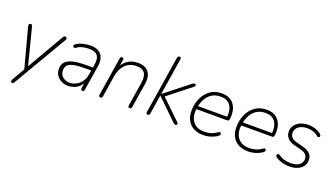

<svg xmlns="http://www.w3.org/2000/svg" viewBox="-72 -1314 3680 2103"><g transform="rotate(20 1767.5 -262.5)"><path d="M115 186Q106 186 101.5 181Q97 176 97.5 168Q98 160 103 151L195 -7L192 13L67 -458Q65 -468 66 -475Q67 -482 72.5 -486Q78 -490 87 -490Q97 -490 101 -485.5Q105 -481 108 -470L224 -14H199L465 -474Q470 -482 475 -486Q480 -490 488 -490Q497 -490 502.5 -485Q508 -480 509 -472.5Q510 -465 504 -455L138 169Q134 177 128.5 181.5Q123 186 115 186Z M699 8Q659 8 623 -9.5Q587 -27 565 -59Q543 -91 543 -134Q543 -185 571.5 -216Q600 -247 661 -261Q722 -275 818 -275H899L893 -238H834Q741 -238 688 -228.5Q635 -219 612.5 -196.5Q590 -174 590 -136Q590 -84 624.5 -57Q659 -30 702 -30Q742 -30 778.5 -49Q815 -68 841 -104Q867 -140 875 -191L895 -315Q906 -383 879.5 -418Q853 -453 783 -453Q743 -453 707.5 -445Q672 -437 640 -414Q632 -408 624.5 -408Q617 -408 612 -412Q607 -416 606 -422Q605 -428 608 -435Q611 -442 620 -448Q655 -471 698 -481.5Q741 -492 785 -492Q844 -492 880.5 -469.5Q917 -447 931 -404.5Q945 -362 935 -302L889 -15Q888 -5 882 0.5Q876 6 866 6Q856 6 852 -1Q848 -8 849 -19L864 -116H874Q861 -74 833.5 -46.5Q806 -19 770.5 -5.5Q735 8 699 8Z M1076 6Q1066 6 1061.5 -1.5Q1057 -9 1059 -21L1130 -469Q1132 -480 1138 -485Q1144 -490 1154 -490Q1163 -490 1167.5 -483.5Q1172 -477 1170 -465L1154 -364H1143Q1168 -424 1218 -458Q1268 -492 1339 -492Q1393 -492 1429.5 -470.5Q1466 -449 1481.5 -405.5Q1497 -362 1486 -295L1441 -13Q1440 -4 1434 1Q1428 6 1417 6Q1407 6 1402.5 -0.5Q1398 -7 1400 -19L1444 -296Q1457 -376 1430 -414.5Q1403 -453 1338 -453Q1252 -453 1202.5 -401.5Q1153 -350 1139 -264L1100 -15Q1097 6 1076 6Z M1628 6Q1618 6 1613.5 -0.5Q1609 -7 1611 -19L1717 -690Q1719 -701 1725 -706Q1731 -711 1741 -711Q1751 -711 1755.5 -704.5Q1760 -698 1758 -686L1691 -260H1693L1972 -480Q1979 -485 1984.5 -487.5Q1990 -490 1997 -490Q2005 -490 2009.5 -484.5Q2014 -479 2013 -471.5Q2012 -464 2003 -457L1710 -225L1716 -264L1962 -27Q1970 -20 1970 -12.5Q1970 -5 1965.5 0.5Q1961 6 1953 6Q1945 6 1938.5 2.5Q1932 -1 1923 -10L1689 -237H1687L1652 -15Q1649 6 1628 6Z M2275 8Q2210 8 2162.5 -17Q2115 -42 2090 -88.5Q2065 -135 2065 -200Q2065 -277 2094 -343.5Q2123 -410 2179 -451Q2235 -492 2315 -492Q2369 -492 2405.5 -472.5Q2442 -453 2463.5 -420Q2485 -387 2491.5 -345Q2498 -303 2492 -259Q2490 -245 2485 -239.5Q2480 -234 2467 -234H2094L2100 -271H2472L2453 -259Q2461 -313 2449.5 -357Q2438 -401 2405.5 -427.5Q2373 -454 2314 -454Q2251 -454 2209.5 -425.5Q2168 -397 2145 -353.5Q2122 -310 2114 -264L2111 -246Q2095 -150 2138.5 -90.5Q2182 -31 2273 -31Q2315 -31 2350 -41.5Q2385 -52 2419 -77Q2428 -84 2435 -84.5Q2442 -85 2447 -81.5Q2452 -78 2453.5 -72Q2455 -66 2452 -58.5Q2449 -51 2441 -45Q2408 -20 2363.5 -6Q2319 8 2275 8Z M2798 8Q2733 8 2685.5 -17Q2638 -42 2613 -88.5Q2588 -135 2588 -200Q2588 -277 2617 -343.5Q2646 -410 2702 -451Q2758 -492 2838 -492Q2892 -492 2928.5 -472.5Q2965 -453 2986.5 -420Q3008 -387 3014.5 -345Q3021 -303 3015 -259Q3013 -245 3008 -239.5Q3003 -234 2990 -234H2617L2623 -271H2995L2976 -259Q2984 -313 2972.5 -357Q2961 -401 2928.5 -427.5Q2896 -454 2837 -454Q2774 -454 2732.5 -425.5Q2691 -397 2668 -353.5Q2645 -310 2637 -264L2634 -246Q2618 -150 2661.5 -90.5Q2705 -31 2796 -31Q2838 -31 2873 -41.5Q2908 -52 2942 -77Q2951 -84 2958 -84.5Q2965 -85 2970 -81.5Q2975 -78 2976.5 -72Q2978 -66 2975 -58.5Q2972 -51 2964 -45Q2931 -20 2886.5 -6Q2842 8 2798 8Z M3280 8Q3231 8 3188.5 -5Q3146 -18 3116 -40Q3109 -45 3107 -52Q3105 -59 3106.5 -65Q3108 -71 3113 -75Q3118 -79 3125 -78.5Q3132 -78 3141 -72Q3172 -50 3207.5 -40.5Q3243 -31 3283 -31Q3343 -31 3378.5 -56Q3414 -81 3414 -128Q3414 -158 3394.5 -178Q3375 -198 3340 -207L3243 -233Q3198 -245 3171 -276Q3144 -307 3144 -350Q3144 -392 3167 -424Q3190 -456 3231 -474Q3272 -492 3325 -492Q3369 -492 3409 -478Q3449 -464 3474 -441Q3481 -434 3483.5 -427Q3486 -420 3484 -414Q3482 -408 3477 -405Q3472 -402 3465.5 -402.5Q3459 -403 3451 -410Q3426 -432 3394 -442.5Q3362 -453 3324 -453Q3263 -453 3225.5 -425.5Q3188 -398 3188 -351Q3188 -322 3205.5 -301Q3223 -280 3259 -270L3356 -244Q3403 -231 3430.5 -203Q3458 -175 3458 -131Q3458 -67 3409 -29.5Q3360 8 3280 8Z"/></g></svg>

Font: Nunito ExtraLight
Style: Italic
Weight: 200
Italic angle: -9°
Designer: Vernon Adams
Foundry: Vernon Adams
Version: Version 3.602